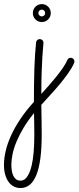

<svg xmlns="http://www.w3.org/2000/svg" viewBox="-149 -448 389 951"><path d="M102.5 -383.3Q102.5 -364.7 89.6 -351.8Q76.7 -338.9 58.1 -338.9Q39.6 -338.9 26.6 -351.8Q13.7 -364.7 13.7 -383.3Q13.7 -392.6 17.1 -400.6Q20.5 -408.7 26.6 -414.8Q32.7 -420.9 40.8 -424.3Q48.8 -427.7 58.1 -427.7Q67.4 -427.7 75.4 -424.3Q83.5 -420.9 89.6 -414.8Q95.7 -408.7 99.1 -400.6Q102.5 -392.6 102.5 -383.3ZM55.7 17.1Q73.7 -2.4 92.8 -24.2Q111.8 -45.9 129.4 -67.6Q147 -89.4 161.6 -110.6Q176.3 -131.8 184.6 -150.9Q189 -161.6 201.2 -161.6Q209.5 -161.6 214.6 -156Q219.7 -150.4 219.7 -143.6Q219.7 -139.6 218.3 -136.2Q207 -110.8 187.5 -83.5Q168 -56.2 145.3 -29.1Q122.6 -2 98.9 23.7Q75.2 49.3 55.7 71.3Q56.2 110.4 56.9 147.9Q57.6 185.5 57.6 219.2Q57.6 353.5 31.2 418.5Q4.9 483.4 -47.4 483.4Q-65.4 483.4 -80.6 475.6Q-95.7 467.8 -106.4 453.1Q-117.2 438.5 -123.3 417Q-129.4 395.5 -129.4 368.2Q-129.4 337.9 -121.3 302Q-113.3 266.1 -95.5 226.1Q-77.6 186 -49.3 143.3Q-21 100.6 19 56.6Q19 14.6 19.5 -27.1Q20 -68.8 21.2 -107.2Q22.5 -145.5 24.7 -179Q26.9 -212.4 29.8 -238.3Q30.8 -245.6 35.9 -250Q41 -254.4 48.3 -254.4Q55.7 -254.4 61 -249Q66.4 -243.7 66.4 -235.8Q66.4 -232.9 64.7 -216.8Q63 -200.7 61 -169.4Q59.1 -138.2 57.4 -92Q55.7 -45.9 55.7 17.1ZM74.7 -383.3Q74.7 -390.1 69.8 -395.3Q64.9 -400.4 58.1 -400.4Q51.3 -400.4 46.1 -395.3Q41 -390.1 41 -383.3Q41 -376.5 46.1 -371.6Q51.3 -366.7 58.1 -366.7Q64.9 -366.7 69.8 -371.6Q74.7 -376.5 74.7 -383.3ZM21 216.3Q21 191.4 20.5 166.5Q20 141.6 19.5 112.3Q-10.7 148.9 -32 184.6Q-53.2 220.2 -66.9 252.9Q-80.6 285.6 -86.7 314.9Q-92.8 344.2 -92.8 368.2Q-92.8 381.8 -90.8 395.8Q-88.9 409.7 -83.7 421.1Q-78.6 432.6 -69.8 439.7Q-61 446.8 -47.4 446.8Q-42 446.8 -34.7 444.3Q-27.3 441.9 -19.8 433.8Q-12.2 425.8 -4.9 410.6Q2.4 395.5 8.3 369.9Q14.2 344.2 17.6 306.6Q21 269 21 216.3Z"/></svg>

Font: Sacramento
Style: Regular
Weight: 400
Designer: Astigmatic (AOETI)
Foundry: Astigmatic (AOETI)
Version: Version 1.000